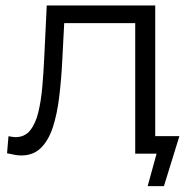

<svg xmlns="http://www.w3.org/2000/svg" viewBox="-20 -545 691 681"><path d="M503.7 115.3 540.7 -19.3 583.9 0H459.6V-62.2H616.3L561.4 115.3ZM55.6 6.4Q44.2 6.4 31.6 4Q19.1 1.7 5 -1.4L10.1 -61.9Q16.7 -60.9 23.1 -59.7Q29.6 -58.5 34.6 -58.5Q67.4 -58.5 86.7 -82.3Q106 -106.1 115.8 -146.3Q125.6 -186.4 130 -236.5Q134.4 -286.7 136.8 -338.4L145.8 -525.5H530.6V0H459.6V-484.5L477.8 -462.9H191.8L208.9 -485L201 -333.2Q197.6 -264.5 190.2 -202.9Q182.9 -141.2 167.6 -94.2Q152.3 -47.2 125.2 -20.4Q98.1 6.4 55.6 6.4Z"/></svg>

Font: Montserrat Thin
Style: Regular
Weight: 100
Designer: Julieta Ulanovsky
Foundry: Julieta Ulanovsky
Version: Version 9.000